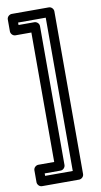

<svg xmlns="http://www.w3.org/2000/svg" viewBox="-100 -777 523 999"><g transform="rotate(-10 162.0 -278.0)"><path d="M63 114H147C162 114 172 100 172 89V-645C172 -660 158 -670 147 -670H63V-683H209V127H63ZM38 64C27 64 13 74 13 89V152C13 163 23 177 38 177H234C245 177 259 167 259 152V-708C259 -719 249 -733 234 -733H38C27 -733 13 -723 13 -708V-645C13 -634 23 -620 38 -620H122V64Z"/></g></svg>

Font: Falling Sky
Style: Ou
Weight: 400
Designer: Paul D. Hunt
Foundry: Adobe Systems Incorporated
Version: Version 1.02